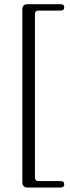

<svg xmlns="http://www.w3.org/2000/svg" viewBox="-20 -754 327 898"><path d="M143.5 -688V76Q143.5 93 160 93H264Q280.5 93 280.5 108Q280.5 123 264 123H108.5Q84.5 123 84.5 97.5V-709.5Q84.5 -734.5 108.5 -734.5H264Q280.5 -734.5 280.5 -719.5Q280.5 -704.5 264 -704.5H160Q143.5 -704.5 143.5 -688Z"/></svg>

Font: Fraunces 72pt Soft Light
Style: Regular
Weight: 300
Version: Version 1.000;[b76b70a41]